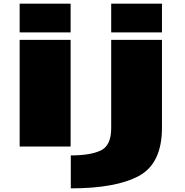

<svg xmlns="http://www.w3.org/2000/svg" viewBox="-20 -805 1015 1055"><path d="M88 0H368V-586H88ZM88 -785V-627H368V-785ZM369 230Q617 230 743.5 161.5Q870 93 870 -104V-586H591V-101Q591 -5 533.5 22Q476 49 369 49ZM591 -785V-627H870V-785Z"/></svg>

Font: Anybody ExtraExpanded Black
Style: Regular
Weight: 900
Width: 8
Version: Version 1.113;gftools[0.9.25]